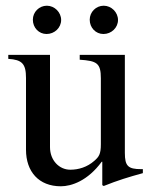

<svg xmlns="http://www.w3.org/2000/svg" viewBox="-20 -642 540 672"><path d="M393 -572C393 -599 370 -622 343 -622C316 -622 294 -600 294 -573C294 -545 315 -523 342 -523C370 -523 393 -545 393 -572ZM194 -572C194 -599 171 -622 144 -622C117 -622 95 -600 95 -573C95 -545 116 -523 143 -523C171 -523 194 -545 194 -572ZM480 -50H474C428 -50 417 -61 417 -107V-450H259V-433C319 -429 333 -421 333 -368V-137C333 -102 326 -93 310 -79C285 -57 255 -48 226 -48C187 -48 155 -81 155 -127V-450H9V-436C57 -433 71 -419 71 -369V-118C71 -41 116 10 193 10C230 10 287 -9 336 -76H338V6L343 9C393 -11 429 -22 480 -36Z"/></svg>

Font: STIXGeneral
Style: Regular
Weight: 400
Designer: MicroPress Inc., with final additions and corrections provided by Coen Hoffman, Elsevier (retired)
Version: Version 1.1.0